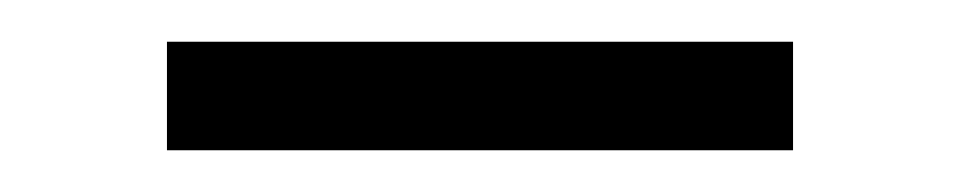

<svg xmlns="http://www.w3.org/2000/svg" viewBox="-20 -650 460 92"><path d="M60 -578V-630H360V-578Z"/></svg>

Font: Space Grotesk Light
Style: Regular
Weight: 300
Designer: Florian Karsten
Foundry: Florian Karsten
Version: Version 2.000